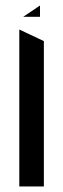

<svg xmlns="http://www.w3.org/2000/svg" viewBox="-20 -640 229 696"><path d="M64 -579 125 -620V-579ZM50 -533 139 -491V36H50Z"/></svg>

Font: Frankia
Style: Regular
Weight: 400
Version: Version 001.000